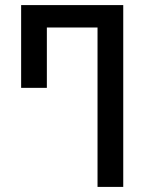

<svg xmlns="http://www.w3.org/2000/svg" viewBox="-20 -734 581 754"><path d="M363 0V-626H164V-389H63V-714H464V0Z"/></svg>

Font: Noto Sans Georgian Condensed Medium
Style: Regular
Weight: 500
Width: 3
Designer: Monotype Design Team, Akaki Razmadze
Foundry: Google LLC
Version: Version 2.005; ttfautohint (v1.8.4.7-5d5b)